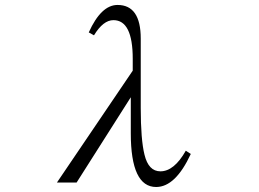

<svg xmlns="http://www.w3.org/2000/svg" viewBox="-20 -788 1040 772"><path d="M513.7 -503.9V-551.8Q513.7 -707 436 -707Q395 -707 357.9 -646L336.9 -657.7Q386.7 -768.1 452.6 -768.1Q545.9 -768.1 545.9 -632.8V-354Q545.9 -226.1 561 -166Q577.1 -99.1 625 -99.1Q680.2 -99.1 727.1 -182.1L747.1 -168.9Q685.5 -36.1 607.9 -36.1Q505.9 -36.1 505.9 -252V-397L288.1 -54.2H209Z"/></svg>

Font: I.Ming
Style: Regular
Weight: 400
Designer: Ichiten Fonts Project
Version: Version 5.10 Mar 24, 2018